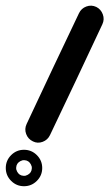

<svg xmlns="http://www.w3.org/2000/svg" viewBox="-51 -587 378 664"><path d="M282 -563Q298 -555 304.5 -537.5Q311 -520 303 -503Q258 -407 213 -311.5Q168 -216 122 -120Q114 -103 96.5 -96.5Q79 -90 63 -98Q46 -106 39.5 -123.5Q33 -141 41 -158Q86 -254 131 -349.5Q176 -445 222 -541Q230 -558 247.5 -564.5Q265 -571 282 -563ZM28 -33Q24 -32 20 -30Q6 -23 5 -8Q5 -7 5 -6Q5 -6 5 -5Q5 -4 5 -2Q6 2 8 6Q15 20 30 21Q31 21 32 21Q32 21 33 21Q34 21 36 21Q40 20 44 18Q58 11 59 -4Q59 -5 59 -6Q59 -6 59 -7Q59 -8 59 -10Q58 -14 56 -18Q49 -32 34 -33Q33 -33 32 -33Q32 -33 31 -33Q30 -33 28 -33ZM-31 -6Q-31 -32 -12.5 -50.5Q6 -69 32 -69Q58 -69 76.5 -50.5Q95 -32 95 -6Q95 20 76.5 38.5Q58 57 32 57Q6 57 -12.5 38.5Q-31 20 -31 -6Z"/></svg>

Font: FRB American Cursive Black
Style: Bold Italic
Weight: 900
Italic angle: -25°
Version: Version 2.0;Modular Font Editor K font №1